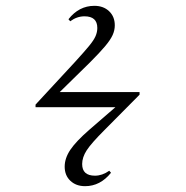

<svg xmlns="http://www.w3.org/2000/svg" viewBox="-20 -584 640 659"><path d="M272 55Q241 55 221.5 36.5Q202 18 202 -12Q202 -41 221.5 -70Q241 -99 287 -139L376 -216H102V-225L238 -372Q269 -406 285.5 -426Q302 -446 308 -460Q314 -474 314 -488Q314 -528 270 -528Q244 -528 221 -511L215 -518Q251 -564 304 -564Q335 -564 354.5 -545.5Q374 -527 374 -497Q374 -480 366.5 -463.5Q359 -447 340.5 -425Q322 -403 289 -370L185 -268H459V-259L338 -137Q293 -92 277.5 -68Q262 -44 262 -21Q262 19 306 19Q331 19 355 2L361 9Q324 55 272 55Z"/></svg>

Font: Literata 72pt Light
Style: Regular
Weight: 300
Designer: Latin by Veronika Burian and Jose Scaglione. Greek by Irene Vlachou. Cyrillic by Vera Evstafieva.
Foundry: TypeTogether
Version: Version 3.002